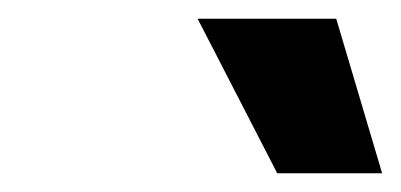

<svg xmlns="http://www.w3.org/2000/svg" viewBox="-20 -825 428 205"><path d="M276 -640 191 -805H339L388 -640Z"/></svg>

Font: Plus Jakarta Sans SemiBold
Style: Italic
Weight: 600
Italic angle: -8°
Designer: Gumpita Rahayu
Foundry: Tokotype
Version: Version 2.071; ttfautohint (v1.8.4.7-5d5b);gftools[0.9.29]